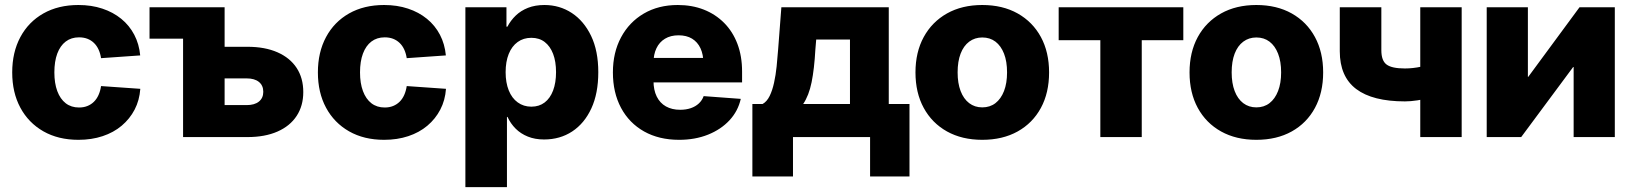

<svg xmlns="http://www.w3.org/2000/svg" viewBox="-20 -559 6656 783"><path d="M299.8 11.2Q217.8 11.2 157 -23.4Q96.2 -58.1 63 -119.9Q29.8 -181.6 29.8 -263.7Q29.8 -345.7 63 -407.7Q96.2 -469.7 157 -504.2Q217.8 -538.6 299.8 -538.6Q353 -538.6 397.2 -523.9Q441.4 -509.3 474.6 -482.2Q507.8 -455.1 527.6 -417.2Q547.4 -379.4 551.8 -333L392.1 -321.8Q389.2 -341.3 381.8 -357.2Q374.5 -373 363 -384Q351.6 -395 336.4 -400.9Q321.3 -406.7 302.2 -406.7Q270.5 -406.7 248 -389.6Q225.6 -372.6 213.6 -340.6Q201.7 -308.6 201.7 -263.7Q201.7 -219.7 213.6 -187.5Q225.6 -155.3 248 -137.9Q270.5 -120.6 302.2 -120.6Q321.3 -120.6 336.4 -126.7Q351.6 -132.8 363 -144Q374.5 -155.3 381.8 -171.6Q389.2 -188 392.1 -208L552.2 -196.8Q548.8 -149.9 529.1 -112.1Q509.3 -74.2 476.3 -46.4Q443.4 -18.6 398.4 -3.7Q353.5 11.2 299.8 11.2Z M589.8 -401.4V-529.3H783.7V-401.4ZM830.1 -368.2H989.3Q1060.5 -368.2 1111.6 -345.7Q1162.6 -323.2 1189.7 -282Q1216.8 -240.7 1216.8 -183.6Q1216.8 -127.4 1189.7 -86.2Q1162.6 -44.9 1111.6 -22.5Q1060.5 0 989.3 0H726.6V-529.3H896V-130.4H985.8Q1018.1 -130.4 1035.9 -144.8Q1053.7 -159.2 1053.7 -184.6Q1053.7 -210.4 1035.9 -224.9Q1018.1 -239.3 985.8 -239.3H830.1Z M1546.4 11.2Q1464.4 11.2 1403.6 -23.4Q1342.8 -58.1 1309.6 -119.9Q1276.4 -181.6 1276.4 -263.7Q1276.4 -345.7 1309.6 -407.7Q1342.8 -469.7 1403.6 -504.2Q1464.4 -538.6 1546.4 -538.6Q1599.6 -538.6 1643.8 -523.9Q1688 -509.3 1721.2 -482.2Q1754.4 -455.1 1774.2 -417.2Q1793.9 -379.4 1798.3 -333L1638.7 -321.8Q1635.7 -341.3 1628.4 -357.2Q1621.1 -373 1609.6 -384Q1598.1 -395 1583 -400.9Q1567.9 -406.7 1548.8 -406.7Q1517.1 -406.7 1494.6 -389.6Q1472.2 -372.6 1460.2 -340.6Q1448.2 -308.6 1448.2 -263.7Q1448.2 -219.7 1460.2 -187.5Q1472.2 -155.3 1494.6 -137.9Q1517.1 -120.6 1548.8 -120.6Q1567.9 -120.6 1583 -126.7Q1598.1 -132.8 1609.6 -144Q1621.1 -155.3 1628.4 -171.6Q1635.7 -188 1638.7 -208L1798.8 -196.8Q1795.4 -149.9 1775.6 -112.1Q1755.9 -74.2 1722.9 -46.4Q1689.9 -18.6 1645 -3.7Q1600.1 11.2 1546.4 11.2Z M1877.9 204.1V-529.3H2045.4V-450.2H2049.3Q2062.5 -475.6 2083.3 -495.6Q2104 -515.6 2133.3 -527.1Q2162.6 -538.6 2200.2 -538.6Q2262.2 -538.6 2311.8 -506.1Q2361.3 -473.6 2390.6 -412.6Q2419.9 -351.6 2419.9 -264.6Q2419.9 -178.2 2391.6 -116.9Q2363.3 -55.7 2313.5 -22.9Q2263.7 9.8 2198.7 9.8Q2161.6 9.8 2132.6 -2Q2103.5 -13.7 2082.8 -34.4Q2062 -55.2 2049.8 -82H2047.4V204.1ZM2147 -124Q2178.7 -124 2201.2 -141.1Q2223.6 -158.2 2235.6 -189.9Q2247.6 -221.7 2247.6 -264.6Q2247.6 -308.1 2235.6 -339.4Q2223.6 -370.6 2201.4 -387.7Q2179.2 -404.8 2147 -404.8Q2114.7 -404.8 2091.1 -387.7Q2067.4 -370.6 2054.7 -339.1Q2042 -307.6 2042 -264.6Q2042 -222.2 2054.7 -190.4Q2067.4 -158.7 2091.3 -141.4Q2115.2 -124 2147 -124Z M2749.5 11.2Q2667.5 11.2 2606.7 -22.9Q2545.9 -57.1 2512.7 -119.1Q2479.5 -181.2 2479.5 -263.7Q2479.5 -344.7 2512.7 -406.7Q2545.9 -468.8 2605.5 -503.7Q2665 -538.6 2744.1 -538.6Q2802.2 -538.6 2850.1 -519.8Q2897.9 -501 2933.1 -465.6Q2968.3 -430.2 2987.3 -380.1Q3006.3 -330.1 3006.3 -267.1V-223.1H2536.6V-322.8H2926.8L2848.6 -301.3Q2848.6 -336.4 2836.7 -362.1Q2824.7 -387.7 2802.2 -401.4Q2779.8 -415 2747.1 -415Q2714.8 -415 2691.9 -401.1Q2668.9 -387.2 2657 -362.1Q2645 -336.9 2645 -302.7V-230Q2645 -191.9 2658.2 -165.3Q2671.4 -138.7 2695.8 -125Q2720.2 -111.3 2753.9 -111.3Q2777.8 -111.3 2797.1 -117.9Q2816.4 -124.5 2829.8 -137Q2843.3 -149.4 2849.6 -167L3001 -155.8Q2989.7 -106 2955.1 -68.6Q2920.4 -31.2 2867.7 -10Q2814.9 11.2 2749.5 11.2Z M3048.3 160.6V-134.8H3089.8Q3107.4 -144.5 3118.7 -167.5Q3129.9 -190.4 3136.7 -221.7Q3143.6 -252.9 3147.2 -288.1Q3150.9 -323.2 3153.3 -357.4L3166.5 -529.3H3604.5V-134.8H3689V160.6H3528.3V0H3213.9V160.6ZM3255.4 -134.8H3446.3V-397.9H3308.6L3305.2 -357.4Q3300.8 -277.8 3289.8 -223.6Q3278.8 -169.4 3255.4 -134.8Z M3985.8 11.2Q3903.3 11.2 3842 -22.9Q3780.8 -57.1 3747.1 -118.9Q3713.4 -180.7 3713.4 -263.7Q3713.4 -346.2 3747.1 -408Q3780.8 -469.7 3842 -504.2Q3903.3 -538.6 3985.8 -538.6Q4068.8 -538.6 4130.1 -504.2Q4191.4 -469.7 4224.9 -408Q4258.3 -346.2 4258.3 -263.7Q4258.3 -180.7 4224.9 -118.9Q4191.4 -57.1 4130.1 -22.9Q4068.8 11.2 3985.8 11.2ZM3985.8 -121.1Q4017.1 -121.1 4039.6 -138.4Q4062 -155.8 4074.5 -187.7Q4086.9 -219.7 4086.9 -263.7Q4086.9 -308.6 4074.5 -340.3Q4062 -372.1 4039.6 -389.2Q4017.1 -406.2 3985.8 -406.2Q3955.6 -406.2 3932.6 -389.2Q3909.7 -372.1 3897.5 -340.3Q3885.3 -308.6 3885.3 -263.7Q3885.3 -219.7 3897.5 -187.7Q3909.7 -155.8 3932.4 -138.4Q3955.1 -121.1 3985.8 -121.1Z M4467.3 0V-395H4297.4V-529.3H4805.7V-395H4636.2V0Z M5103.5 11.2Q5021 11.2 4959.7 -22.9Q4898.4 -57.1 4864.7 -118.9Q4831.1 -180.7 4831.1 -263.7Q4831.1 -346.2 4864.7 -408Q4898.4 -469.7 4959.7 -504.2Q5021 -538.6 5103.5 -538.6Q5186.5 -538.6 5247.8 -504.2Q5309.1 -469.7 5342.5 -408Q5376 -346.2 5376 -263.7Q5376 -180.7 5342.5 -118.9Q5309.1 -57.1 5247.8 -22.9Q5186.5 11.2 5103.5 11.2ZM5103.5 -121.1Q5134.8 -121.1 5157.2 -138.4Q5179.7 -155.8 5192.1 -187.7Q5204.6 -219.7 5204.6 -263.7Q5204.6 -308.6 5192.1 -340.3Q5179.7 -372.1 5157.2 -389.2Q5134.8 -406.2 5103.5 -406.2Q5073.2 -406.2 5050.3 -389.2Q5027.3 -372.1 5015.1 -340.3Q5002.9 -308.6 5002.9 -263.7Q5002.9 -219.7 5015.1 -187.7Q5027.3 -155.8 5050 -138.4Q5072.8 -121.1 5103.5 -121.1Z M5709.5 -145.5Q5577.6 -145.5 5510.7 -196Q5443.8 -246.6 5443.8 -350.1V-529.3H5613.3V-354Q5613.3 -311.5 5634.8 -295.7Q5656.2 -279.8 5709.5 -279.8Q5741.7 -279.8 5775.9 -287.1Q5810.1 -294.4 5851.1 -308.6V-173.8Q5837.9 -167.5 5812.7 -160.6Q5787.6 -153.8 5760 -149.7Q5732.4 -145.5 5709.5 -145.5ZM5772 0V-529.3H5940.9V0Z M6565.4 0H6397.5V-285.6H6395.5L6183.6 0H6043V-529.3H6210.9V-245.6H6212.4L6421.4 -529.3H6565.4Z"/></svg>

Font: Inter 24pt ExtraBold
Style: Regular
Weight: 800
Designer: Rasmus Andersson
Foundry: rsms
Version: Version 4.001;git-66647c0bb